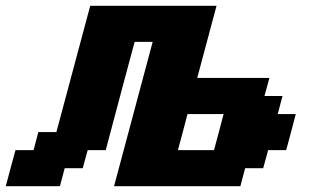

<svg xmlns="http://www.w3.org/2000/svg" viewBox="-20 -645 1102 665"><path d="M375 0H812.5L829.1 -62.5H891.6L908.7 -125H971.2Q977.1 -145.5 988 -187.3Q999 -229 1004.4 -250H941.9L958.5 -312.5H896L913.1 -375H663.1Q674.3 -416.5 696.5 -500Q718.8 -583.5 730 -625H292.5L175.3 -187.5H112.8L96.2 -125H33.7Q27.8 -104 16.6 -62.5Q5.4 -21 0 0H187.5L204.1 -62.5H266.6L283.7 -125H346.2Q362.8 -187.5 396 -312.5Q429.2 -437.5 446.3 -500H508.8Q486.8 -417 441.9 -250Q397 -83 375 0ZM721.2 -125H596.2Q602.1 -145.5 613 -187.3Q624 -229 629.4 -250H754.4Q749 -229 738 -187.3Q727.1 -145.5 721.2 -125Z"/></svg>

Font: Faithful 32x
Style: SemiboldOblique
Weight: 400
Foundry: Faithful Resource Pack
Version: Version 1.0; January 27, 2023